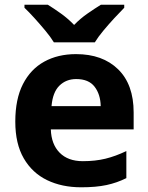

<svg xmlns="http://www.w3.org/2000/svg" viewBox="-20 -786 631 816"><path d="M303 -556Q416 -556 482 -491.5Q548 -427 548 -308V-236H196Q198 -173 233.5 -137Q269 -101 332 -101Q385 -101 428 -111.5Q471 -122 517 -144V-29Q477 -9 432.5 0.5Q388 10 325 10Q243 10 180 -20.5Q117 -51 81 -113Q45 -175 45 -269Q45 -365 77.5 -428.5Q110 -492 168 -524Q226 -556 303 -556ZM304 -450Q261 -450 232.5 -422Q204 -394 199 -335H408Q407 -385 382 -417.5Q357 -450 304 -450ZM209 -606Q195 -629 172.5 -656Q150 -683 126.5 -709Q103 -735 84 -753V-766H183Q209 -750 239 -728.5Q269 -707 295 -680Q321 -707 352 -728.5Q383 -750 409 -766H508V-753Q490 -735 466 -709Q442 -683 419.5 -656Q397 -629 383 -606Z"/></svg>

Font: Noto Sans Kayah Li
Style: Bold
Weight: 700
Designer: Monotype Design Team, Sérgio Martins
Foundry: Monotype Imaging Inc.
Version: Version 2.002; ttfautohint (v1.8.4.7-5d5b)